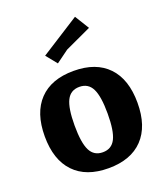

<svg xmlns="http://www.w3.org/2000/svg" viewBox="-141 -850 826 961"><g transform="rotate(-20 272.0 -370.0)"><path d="M455 -436Q519 -369 519 -244Q519 -119 455 -52Q391 15 272 15Q153 15 89 -52Q25 -119 25 -244Q25 -369 89 -436Q153 -503 272 -503Q391 -503 455 -436ZM339.5 -111Q360 -152 360 -244Q360 -336 339.5 -377Q319 -418 272 -418Q225 -418 204.5 -377Q184 -336 184 -244Q184 -152 204.5 -111Q225 -70 272 -70Q319 -70 339.5 -111ZM372 -755 419 -679Q297 -623 279 -614L212 -565L165 -623Z"/></g></svg>

Font: Andada
Style: Bold
Weight: 700
Designer: Carolina Giovagnoli
Foundry: Carolina Giovagnoli
Version: Version 1.003